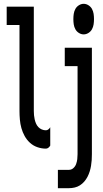

<svg xmlns="http://www.w3.org/2000/svg" viewBox="-20 -770 540 1005"><path d="M418 -590Q405 -590 393 -597.5Q381 -605 374.5 -617Q368 -629 366 -642.5Q364 -656 364 -670Q364 -684 366 -697.5Q368 -711 374.5 -723Q381 -735 393 -742.5Q405 -750 418 -750Q431 -750 443 -742.5Q455 -735 461.5 -723Q468 -711 470 -697.5Q472 -684 472 -670Q472 -656 470 -642.5Q468 -629 461.5 -617Q455 -605 443 -597.5Q431 -590 418 -590ZM220 8Q198 8 176 0.5Q154 -7 137 -22.5Q120 -38 109 -58Q98 -78 92 -99.5Q86 -121 84 -144Q82 -167 82 -189V-639H15V-735H157V-189Q157 -178 158 -167Q159 -156 161.5 -145Q164 -134 168.5 -123.5Q173 -113 180.5 -105Q188 -97 198.5 -92.5Q209 -88 220 -88Q227 -88 233 -92.5Q239 -97 243 -104V-8Q239 -1 233 3.5Q227 8 220 8ZM283 215V119H341Q354 119 364 110Q374 101 378.5 88.5Q383 76 384.5 63Q386 50 386 37V-424H319V-520H461V37Q461 53 460 68Q459 83 456.5 98Q454 113 449.5 127.5Q445 142 438 155.5Q431 169 421 180.5Q411 192 398.5 200Q386 208 371 211.5Q356 215 341 215Z"/></svg>

Font: Moesevka
Style: Bold
Weight: 700
Monospace: yes
Designer: Belleve Invis
Foundry: Belleve Invis
Version: Version 32.5.0; ttfautohint (v1.8.4)